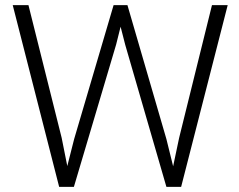

<svg xmlns="http://www.w3.org/2000/svg" viewBox="-20 -731 936 751"><path d="M221.2 -191.9 243.2 -81.5 270 -187 424.3 -710.9H478.5L630.9 -187L657.2 -80.6L680.7 -191.9L809.1 -710.9H870.6L688.5 0H630.9L469.7 -556.2L451.7 -626.5L434.1 -556.2L269 0H211.4L29.8 -710.9H91.3Z"/></svg>

Font: RobotoDraft Light
Style: Regular
Weight: 300
Version: Version 2.001151; 2014